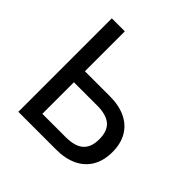

<svg xmlns="http://www.w3.org/2000/svg" viewBox="-180 -864 1024 1024"><g transform="rotate(45 331.5 -352.5)"><path d="M99 0V-705H197V-404H385Q454 -404 503.5 -380.5Q553 -357 579.5 -312Q606 -267 606 -203Q606 -139 579.5 -93.5Q553 -48 503 -24Q453 0 385 0ZM197 -83H372Q442 -83 475 -112Q508 -141 508 -202Q508 -264 474.5 -292.5Q441 -321 373 -321H197Z"/></g></svg>

Font: Nunito Sans 7pt SemiCondensed Medium
Style: Regular
Weight: 500
Width: 4
Designer: Vernon Adams
Foundry: Vernon Adams
Version: Version 3.101;gftools[0.9.27]